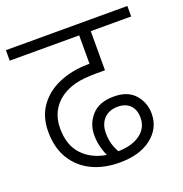

<svg xmlns="http://www.w3.org/2000/svg" viewBox="-115 -724 786 826"><g transform="rotate(-20 278.0 -311.0)"><path d="M296 0Q223 0 168 -27Q113 -54 82 -105.5Q51 -157 51 -230Q51 -298 85 -345.5Q119 -393 177.5 -418Q236 -443 308 -444H318V-574H0V-622H556V-574H371V-395H332Q270 -395 233 -385Q196 -375 169 -356Q137 -333 120.5 -300.5Q104 -268 104 -225Q104 -149 145 -105Q186 -61 254 -50Q232 -98 232 -149Q232 -200 266 -238Q300 -276 367 -276Q431 -276 463.5 -239Q496 -202 496 -151Q496 -85 442 -42.5Q388 0 296 0ZM282 -140Q282 -113 288 -91Q294 -69 306 -48Q370 -49 407.5 -77Q445 -105 445 -151Q445 -188 424.5 -208.5Q404 -229 369 -229Q328 -229 305 -204.5Q282 -180 282 -140Z"/></g></svg>

Font: RS Noto Sans Light
Style: Regular
Weight: 300
Designer: Monotype Design Team
Foundry: Monotype Imaging Inc.
Version: Version 3.10